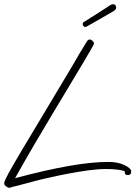

<svg xmlns="http://www.w3.org/2000/svg" viewBox="-22 -856 662 919"><path d="M23 43Q16 43 7 36Q-2 29 -2 21Q-2 12 18 -25Q38 -62 82 -136Q126 -210 197 -328L328 -547Q339 -567 355 -594Q371 -621 394 -658Q400 -667 407 -667Q414 -667 421 -660.5Q428 -654 428 -647Q428 -643 378 -558.5Q328 -474 227 -307Q189 -244 144.5 -168Q100 -92 50 -3Q340 -81 496 -81Q543 -81 574.5 -65.5Q606 -50 606 -35Q606 -18 589 -18Q575 -18 575 -33V-36Q565 -41 541 -44Q517 -47 486 -47Q448 -47 400 -40.5Q352 -34 302.5 -24.5Q253 -15 210 -5Q168 4 130.5 14.5Q93 25 61 33Q42 37 33.5 40Q25 43 23 43ZM384 -727Q374 -731 374 -741Q374 -748 380 -751Q389 -757 412.5 -771.5Q436 -786 461.5 -802.5Q487 -819 502 -829Q515 -838 525 -835Q534 -830 534 -820Q534 -810 522 -803Q515 -799 493.5 -786.5Q472 -774 445 -758.5Q418 -743 393 -729Q389 -727 384 -727Z"/></svg>

Font: Oooh Baby
Style: Regular
Weight: 400
Designer: Robert E. Leuschke
Foundry: Robert E. Leuschke
Version: Version 1.011; ttfautohint (v1.8.3)